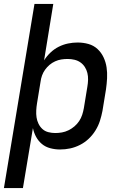

<svg xmlns="http://www.w3.org/2000/svg" viewBox="-25 -755 645 980"><path d="M-5 205 151 -735H247L200 -447Q214 -469 233 -487Q252 -505 275 -516.5Q298 -528 322.5 -533Q347 -538 371 -538Q400 -538 426.5 -530.5Q453 -523 472.5 -505Q492 -487 503.5 -462.5Q515 -438 519 -411Q523 -384 521.5 -355.5Q520 -327 516 -299L498 -189Q493 -163 485 -138Q477 -113 462.5 -89.5Q448 -66 428 -47Q408 -28 383.5 -15.5Q359 -3 333.5 2.5Q308 8 281 8Q256 8 231.5 1.5Q207 -5 189 -20Q171 -35 159.5 -56Q148 -77 143 -101L92 205ZM257 -76Q274 -76 291 -79Q308 -82 324.5 -90Q341 -98 355 -110Q369 -122 379 -137Q389 -152 394.5 -169Q400 -186 403 -203L421 -313Q424 -330 424.5 -348Q425 -366 421 -382.5Q417 -399 408 -413Q399 -427 385.5 -436.5Q372 -446 355 -450Q338 -454 320 -454Q320 -454 320 -454Q320 -454 320 -454Q304 -454 288 -451.5Q272 -449 256.5 -442Q241 -435 228 -424Q215 -413 205 -399Q195 -385 189.5 -369.5Q184 -354 182 -338L164 -228Q161 -210 160 -191.5Q159 -173 161.5 -156Q164 -139 171.5 -123.5Q179 -108 191.5 -96.5Q204 -85 221.5 -80.5Q239 -76 257 -76Z"/></svg>

Font: Iosevka Curly Medium Extended
Style: Italic
Weight: 500
Width: 7
Italic angle: -9°
Monospace: yes
Designer: Belleve Invis
Foundry: Belleve Invis
Version: Version 11.1.0; ttfautohint (v1.8.3)